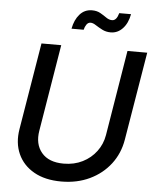

<svg xmlns="http://www.w3.org/2000/svg" viewBox="-61 -982 841 1045"><g transform="rotate(5 359.0 -459.5)"><path d="M313 11.7Q224.1 11.7 163.6 -22.7Q103 -57.1 76.2 -116.9Q49.3 -176.8 62 -252.9L140.6 -727.5H248.5L170.4 -254.4Q157.7 -179.7 196.8 -133.1Q235.8 -86.4 317.4 -86.4Q375 -86.4 420.7 -109.4Q466.3 -132.3 495.8 -171.9Q525.4 -211.4 533.7 -261.2L610.4 -727.5H718.3L638.2 -245.6Q625.5 -169.4 581.1 -111.6Q536.6 -53.7 467.8 -21Q398.9 11.7 313 11.7ZM510.3 -820.3Q484.4 -820.3 463.6 -831.1Q442.9 -841.8 426.5 -852.5Q410.2 -863.3 397.5 -863.3Q383.8 -863.3 375 -850.6Q366.2 -837.9 362.8 -821.8H296.4Q305.7 -871.1 332.3 -901.1Q358.9 -931.2 399.4 -931.2Q426.3 -931.2 445.3 -920.2Q464.4 -909.2 480 -898.2Q495.6 -887.2 512.2 -887.2Q536.6 -887.2 547.9 -928.7H612.3Q603 -878.4 575.4 -849.4Q547.9 -820.3 510.3 -820.3Z"/></g></svg>

Font: Inter Display Medium
Style: Italic
Weight: 500
Italic angle: -9.39999°
Designer: Rasmus Andersson
Foundry: rsms
Version: Version 4.000;git-a52131595